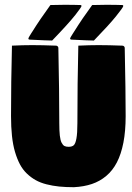

<svg xmlns="http://www.w3.org/2000/svg" viewBox="-20 -778 556 808"><path d="M26.4 -289.3Q26.4 -429.7 30.3 -585.9Q76.7 -588.1 115.7 -588.1Q156 -588.1 215.8 -585.9Q219.7 -585.9 222.7 -583Q225.6 -580.1 225.6 -576.2Q229.5 -392.6 229.5 -259.8Q229.5 -227.8 231.7 -207.8Q233.9 -187.7 239.3 -177.4Q244.6 -167 251.2 -163.6Q257.8 -160.2 268.6 -160.2Q283 -160.2 290.3 -166.7Q297.6 -173.3 301.6 -195.2Q305.7 -217 305.7 -260Q305.7 -429.7 309.6 -585.9Q356.2 -588.1 395 -588.1Q435.3 -588.1 495.1 -585.9Q499 -585.9 502 -583Q504.9 -580.1 504.9 -576.2Q508.8 -392.6 508.8 -289.3Q508.8 -226.6 499.3 -177.7Q489.7 -128.9 471.9 -94.6Q454.1 -60.3 427.1 -37.6Q400.1 -14.9 366.7 -3.7Q333.3 7.6 291 9.8Q256.6 9.8 229 7Q201.4 4.2 175.5 -2.4Q149.7 -9 129.9 -20.1Q110.1 -31.2 92.9 -47.7Q75.7 -64.2 63.7 -86.8Q51.8 -109.4 43.1 -138.9Q34.4 -168.5 30.4 -205.9Q26.4 -243.4 26.4 -289.3ZM275.1 -615.5Q275.1 -617.7 278.1 -623Q281 -628.4 286.9 -637.2L292.7 -646.2Q326.2 -700 367.9 -756.8Q390.6 -757.8 426.3 -757.8Q469.2 -757.8 493.9 -756.8Q498.8 -756.8 498.8 -752.7Q498.8 -747.3 468 -709.2Q439.7 -674.1 375.2 -607.4Q356.4 -607.4 280 -611.3Q275.1 -611.8 275.1 -615.5ZM99.4 -615.5Q99.4 -616.7 100.6 -619.4Q101.8 -622.1 104.1 -625.9Q106.4 -629.6 108.3 -632.7Q110.1 -635.7 112.7 -639.8Q115.2 -643.8 116 -644.8Q147.7 -695.8 192.1 -756.8Q214.8 -757.8 250.5 -757.8Q293.5 -757.8 318.1 -756.8Q323 -756.8 323 -752.7Q323 -748.3 297.6 -715.8Q266.8 -677 199.5 -607.4Q180.7 -607.4 104.2 -611.3Q99.4 -611.8 99.4 -615.5Z"/></svg>

Font: Digitalt
Style: Medium
Weight: 500
Designer: gluk
Foundry: gluk
Version: Version 0.60